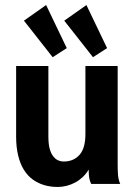

<svg xmlns="http://www.w3.org/2000/svg" viewBox="-20 -730 540 762"><path d="M209 12Q180 12 155 4.5Q130 -3 109.5 -18Q89 -33 74.5 -56.5Q60 -80 52 -113Q44 -146 44 -188V-468H172V-188Q172 -161 176.5 -142.5Q181 -124 189.5 -112Q198 -100 209 -94.5Q220 -89 233 -89Q253 -89 269 -96Q285 -103 296.5 -116.5Q308 -130 313.5 -150.5Q319 -171 319 -199V-468H447V-75Q447 -52 448.5 -34.5Q450 -17 457 0H342Q337 -10 335 -19.5Q333 -29 332.5 -38.5Q332 -48 332 -57Q322 -40 308 -27Q294 -14 278 -5.5Q262 3 244.5 7.5Q227 12 209 12ZM189 -503 75 -648 163 -710 245 -539ZM349 -503 235 -648 323 -710 405 -539Z"/></svg>

Font: Inconsolata ExtraBold
Style: Regular
Weight: 800
Designer: Raph Levien, Cyreal, Brenton Simpson
Foundry: Raph Levien, Cyreal, Google
Version: Version 3.001